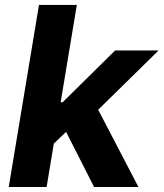

<svg xmlns="http://www.w3.org/2000/svg" viewBox="-20 -747 654 767"><path d="M613.6 -545.5H440L230.1 -338.4H222.3L286.9 -727.3H135.7L14.9 0H166.2L195 -173.3L244 -220.2L355.8 0H533L372.2 -308.6Z"/></svg>

Font: TID UI
Style: Bold Italic
Weight: 700
Italic angle: -9.39999°
Designer: The TID Project Authors
Foundry: Bakken & Bæck
Version: Version 1.001;hotconv 1.0.109;makeotfexe 2.5.65596